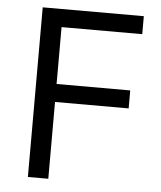

<svg xmlns="http://www.w3.org/2000/svg" viewBox="-51 -743 661 787"><g transform="rotate(5 279.5 -349.0)"><path d="M93 0V-698H509V-624H177V-390H480V-316H177V0Z"/></g></svg>

Font: IBMPlexSans
Style: Regular
Weight: 400
Designer: Mike Abbink, Paul van der Laan, Pieter van Rosmalen
Foundry: Bold Monday
Version: Version 3.1